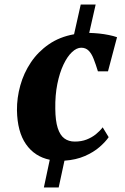

<svg xmlns="http://www.w3.org/2000/svg" viewBox="-20 -701 554 849"><path d="M174 128 200 5.5Q133 -8.5 94.8 -63.5Q56.5 -118.5 55 -213.5Q54.5 -268.5 69.8 -323.2Q85 -378 116.5 -425Q148 -472 195.8 -505Q243.5 -538 307.5 -549.5L337 -681H403L374.5 -555.5Q395.5 -555 417.8 -552.8Q440 -550.5 461 -546.2Q482 -542 497.5 -536.5L457.5 -385.5H413Q403.5 -416.5 394.2 -440.2Q385 -464 372 -477Q359 -490 339 -490Q319 -490 298.2 -470.5Q277.5 -451 260.5 -415Q243.5 -379 233.5 -329.5Q223.5 -280 224.5 -220Q225 -167 235.2 -135Q245.5 -103 264.5 -89Q283.5 -75 310.5 -75Q340 -75 363 -84Q386 -93 403.8 -107.2Q421.5 -121.5 434 -138L460.5 -94.5Q447 -74.5 420.5 -51.2Q394 -28 355 -11Q316 6 265 9.5L239.5 128Z"/></svg>

Font: Merriweather 48pt Black
Style: Italic
Weight: 900
Italic angle: -7.8°
Version: Version 2.101